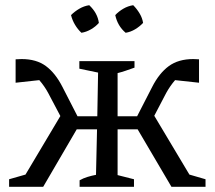

<svg xmlns="http://www.w3.org/2000/svg" viewBox="-20 -718 825 738"><path d="M15 0V-29L78 -47L212 -272L165 -361Q151 -387 131 -410L40 -400V-490Q51 -491 63 -491Q120 -491 156.5 -464Q193 -437 220 -384L278 -271H354L357 -439L285 -454V-483H497V-458Q477 -451 462.5 -446Q448 -441 432 -437V-271H507L565 -384Q592 -437 629 -464Q666 -491 723 -491Q734 -491 745 -490V-400L653 -410Q634 -388 619 -361L573 -273L708 -47L770 -29V0H639L509 -221H432V-45L495 -29V0H286V-25Q300 -33 316.5 -38Q333 -43 349 -46L353 -221H275L146 0ZM323 -698Q355 -668 360 -630Q348 -616 330 -605.5Q312 -595 293 -592Q279 -605 268.5 -622.5Q258 -640 253 -660Q267 -674 285 -684.5Q303 -695 323 -698ZM492 -698Q506 -684 516.5 -666.5Q527 -649 530 -630Q517 -616 499.5 -605.5Q482 -595 463 -592Q432 -618 423 -660Q436 -674 454 -684.5Q472 -695 492 -698Z"/></svg>

Font: Piazzolla
Style: Regular
Weight: 400
Designer: Juan Pablo del Peral
Foundry: Huerta Tipografica
Version: Version 1.330